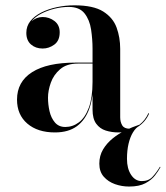

<svg xmlns="http://www.w3.org/2000/svg" viewBox="-20 -488 624 722"><path d="M426 10Q400 10 377.8 3Q355.5 -4 341.8 -22.8Q328 -41.5 328 -76V-304.5Q328 -340.5 322.5 -377Q317 -413.5 297.8 -437.8Q278.5 -462 238.5 -462Q212 -462 184.8 -455.2Q157.5 -448.5 134.2 -436.2Q111 -424 97 -406Q83 -388 83 -364.5H80Q80 -391.5 98.5 -407.8Q117 -424 140.5 -424Q165 -424 184.8 -409Q204.5 -394 204.5 -366.5Q204.5 -335 184.2 -320.2Q164 -305.5 140.5 -305.5Q114 -305.5 96.5 -320.8Q79 -336 79 -364.5Q79 -389.5 94 -408.5Q109 -427.5 135 -440.8Q161 -454 193.5 -461Q226 -468 260 -468Q331 -468 368 -444.8Q405 -421.5 418.5 -384.2Q432 -347 432 -304.5V-47Q432 -29.5 439.5 -16.8Q447 -4 467.5 -4Q484 -4 504.8 -19.5Q525.5 -35 538.5 -63L540.5 -60.5Q527 -29 496.2 -9.5Q465.5 10 426 10ZM186.5 10Q121.5 10 82.8 -23.2Q44 -56.5 44 -113.5Q44 -180.5 100.5 -216.5Q157 -252.5 263.5 -252.5H374.5V-249H273Q231 -249 206.2 -227.8Q181.5 -206.5 171 -176.8Q160.5 -147 160.5 -120.5Q160.5 -95.5 166.2 -70Q172 -44.5 186.5 -27.5Q201 -10.5 225.5 -10.5Q253.5 -10.5 276.8 -28Q300 -45.5 314 -83Q328 -120.5 328 -180.5H331Q331 -123 316 -80Q301 -37 269.2 -13.5Q237.5 10 186.5 10ZM465.5 213.5Q438 213.5 412.5 204.5Q387 195.5 370.2 176.5Q353.5 157.5 353.5 127.5Q353.5 97.5 367.5 74Q381.5 50.5 403.8 32.5Q426 14.5 452 2Q478 -10.5 502.5 -18.5L504.5 -15.5Q490.5 -7.5 480 9.8Q469.5 27 463.5 52.2Q457.5 77.5 457.5 109.5Q457.5 146 473 169.5Q488.5 193 513 193Q538.5 193 553.2 177.2Q568 161.5 581.5 139L583.5 140.5Q576 154.5 563 171.5Q550 188.5 526.8 201Q503.5 213.5 465.5 213.5Z"/></svg>

Font: Bodoni Moda 48pt Medium
Style: Regular
Weight: 500
Designer: Owen Earl
Foundry: indestructible type
Version: Version 2.005